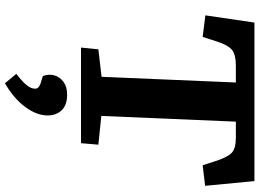

<svg xmlns="http://www.w3.org/2000/svg" viewBox="-156 -584 1047 775"><g transform="rotate(90 367.5 -196.5)"><path d="M179 -70 290 -83 313 -625H245Q201 -625 182 -610Q163 -595 148 -550L129 -491L42 -502L71 -700H711L730 -501L647 -491L628 -550Q613 -594 595.5 -609.5Q578 -625 535 -625H471L448 -82L564 -70L558 0H172ZM316 307 278 261Q306 240 322 221.5Q338 203 338 185Q338 171 319 164L287 154Q278 131 284 108.5Q290 86 310 71Q330 56 362 56Q404 56 425 78Q446 100 446 135Q446 179 411.5 225.5Q377 272 316 307Z"/></g></svg>

Font: Literata 7pt
Style: Bold Italic
Weight: 700
Italic angle: -2°
Designer: Latin by Veronika Burian and Jose Scaglione. Greek by Irene Vlachou. Cyrillic by Vera Evstafieva
Foundry: TypeTogether
Version: Version 3.002